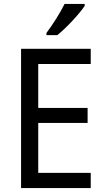

<svg xmlns="http://www.w3.org/2000/svg" viewBox="-20 -964 540 984"><path d="M414 -934V-944H311C289 -899 251 -839 218 -795V-784H274C319 -820 389 -895 414 -934ZM445 0V-78H176V-334H429V-411H176V-636H445V-714H88V0Z"/></svg>

Font: Noto Sans Ethiopic SemiCondensed
Style: Regular
Weight: 400
Width: 4
Designer: Monotype Design Team
Foundry: Monotype Imaging Inc.
Version: Version 2.102